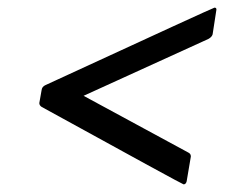

<svg xmlns="http://www.w3.org/2000/svg" viewBox="-20 -575 640 503"><path d="M461 -92Q458 -92 89 -295Q83 -299 83 -305L89 -339Q90 -348 99 -352Q539 -555 542 -555Q547 -555 547 -550L537 -485Q535 -478 526 -473L199 -324L474 -175Q480 -172 480 -165L469 -100Q467 -92 461 -92Z"/></svg>

Font: YamahaIndonesia935. App
Style: Italic
Weight: 400
Italic angle: -10°
Designer: Dalton Maag Ltd
Foundry: Dalton Maag Ltd
Version: Version 1.002; January 01, 2024; Regular/Italic